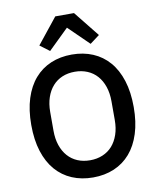

<svg xmlns="http://www.w3.org/2000/svg" viewBox="-101 -1022 914 1111"><g transform="rotate(-10 356.0 -466.0)"><path d="M356 12Q288 12 232.5 -11.5Q177 -35 137.5 -80.5Q98 -126 76.5 -193.5Q55 -261 55 -349Q55 -437 76.5 -504.5Q98 -572 137.5 -617.5Q177 -663 232.5 -686.5Q288 -710 356 -710Q424 -710 479.5 -686.5Q535 -663 574.5 -617.5Q614 -572 635.5 -504.5Q657 -437 657 -349Q657 -261 635.5 -193.5Q614 -126 574.5 -80.5Q535 -35 479.5 -11.5Q424 12 356 12ZM356 -89Q396 -89 429.5 -103Q463 -117 486.5 -143.5Q510 -170 523 -208Q536 -246 536 -294V-404Q536 -452 523 -490Q510 -528 486.5 -554.5Q463 -581 429.5 -595Q396 -609 356 -609Q315 -609 282 -595Q249 -581 225.5 -554.5Q202 -528 189 -490Q176 -452 176 -404V-294Q176 -246 189 -208Q202 -170 225.5 -143.5Q249 -117 282 -103Q315 -89 356 -89ZM411 -944 531 -794 475 -752 356 -868 237 -752 181 -794 301 -944Z"/></g></svg>

Font: IBM Plex Sans Hebrew Medm
Style: Regular
Weight: 500
Designer: Mike Abbink, Paul van der Laan, Pieter van Rosmalen, Yanek Iontef
Foundry: Bold Monday
Version: Version 1.3